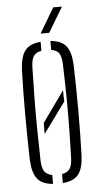

<svg xmlns="http://www.w3.org/2000/svg" viewBox="-54 -781 430 821"><g transform="rotate(-5 161.0 -371.0)"><path d="M50 -106Q47.5 -198.5 47.2 -299.2Q47 -400 50 -493.5Q52.5 -548 72.5 -574.5Q92.5 -601 140 -605V-566.5Q117 -562.5 106.8 -547.8Q96.5 -533 95.5 -501Q93.5 -424 92.8 -361.8Q92 -299.5 92.8 -237.2Q93.5 -175 95.5 -98.5Q96.5 -66.5 106.8 -52Q117 -37.5 140 -33.5V5Q92.5 1 72.5 -25.2Q52.5 -51.5 50 -106ZM182 5V-33.5Q205 -37.5 215.2 -52Q225.5 -66.5 226.5 -98.5Q229 -175.5 229.8 -237.8Q230.5 -300 229.8 -362Q229 -424 226.5 -501Q225.5 -533.5 215.5 -548.2Q205.5 -563 182 -566.5V-605Q230 -601 250 -574.5Q270 -548 272 -493.5Q275 -401 275 -300.2Q275 -199.5 272 -106Q270 -51.5 250 -25.2Q230 1 182 5ZM123 -211V-258L217.5 -390.5Q217.5 -378 217.5 -366Q217.5 -354 218.5 -342ZM143 -640 206.5 -747H244L180 -640Z"/></g></svg>

Font: Big Shoulders Stencil Display Light
Style: Regular
Weight: 300
Designer: Patric King
Foundry: XO Type Co
Version: Version 1.000